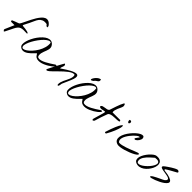

<svg xmlns="http://www.w3.org/2000/svg" viewBox="348 -2237 3717 3717"><g transform="rotate(45 2206.5 -378.0)"><path d="M39.1 -22.5Q37.1 -24.4 37.1 -33.2Q37.1 -42 39.1 -43.9L121.1 -232.4H28.3Q25.4 -232.4 22.9 -236.3Q20.5 -240.2 19 -245.6Q17.6 -251 16.6 -256.3Q15.6 -261.7 17.6 -264.6Q20.5 -265.6 28.3 -268.6Q36.1 -271.5 44.9 -275.4Q53.7 -279.3 61.5 -282.2Q69.3 -285.2 72.3 -287.1Q75.2 -288.1 88.4 -293Q101.6 -297.9 116.7 -303.2Q131.8 -308.6 144.5 -313.5Q157.2 -318.4 160.2 -320.3Q171.9 -328.1 188 -358.9Q204.1 -389.6 224.6 -432.6Q245.1 -475.6 269.5 -524.9Q293.9 -574.2 322.3 -619.6Q350.6 -665 381.8 -700.7Q413.1 -736.3 446.8 -751.5Q480.5 -766.6 516.6 -755.9Q552.7 -745.1 590.8 -698.2Q597.7 -688.5 600.6 -677.2Q603.5 -666 601.6 -654.3Q592.8 -649.4 584 -652.3Q575.2 -655.3 567.9 -662.1Q560.5 -668.9 554.7 -676.3Q548.8 -683.6 546.9 -687.5Q481.4 -698.2 442.9 -682.1Q404.3 -666 379.4 -633.3Q354.5 -600.6 335.9 -555.7Q317.4 -510.7 293 -462.9Q286.1 -451.2 276.9 -432.6Q267.6 -414.1 258.8 -396.5Q250 -378.9 243.7 -366.2Q237.3 -353.5 237.3 -353.5V-341.8Q237.3 -337.9 261.7 -335.9Q286.1 -334 316.9 -330.1Q347.7 -326.2 376.5 -318.8Q405.3 -311.5 414.1 -297.9L403.3 -287.1Q347.7 -290 309.6 -289.1Q271.5 -288.1 243.2 -276.4Q214.8 -264.6 193.4 -238.8Q171.9 -212.9 149.4 -166Q141.6 -149.4 128.9 -123.5Q116.2 -97.7 103.5 -72.8Q90.8 -47.9 82 -29.8Q73.2 -11.7 72.3 -10.7L60.5 0Q57.6 -2 49.3 -10.3Q41 -18.6 39.1 -22.5Z M514.6 -22.5Q491.2 -42 488.8 -80.1Q486.3 -118.2 499.5 -166Q512.7 -213.9 538.6 -266.1Q564.5 -318.4 598.6 -365.7Q632.8 -413.1 672.9 -450.7Q712.9 -488.3 752.9 -506.3Q793 -524.4 831.1 -519Q869.1 -513.7 900.4 -474.6Q919.9 -450.2 923.8 -425.3Q927.7 -400.4 922.9 -374.5Q918 -348.6 907.2 -321.8Q896.5 -294.9 886.2 -267.6Q876 -240.2 869.6 -211.9Q863.3 -183.6 867.2 -154.3Q872.1 -117.2 900.4 -110.4Q928.7 -103.5 968.3 -114.3Q1007.8 -125 1051.8 -148.4Q1095.7 -171.9 1133.3 -195.3Q1170.9 -218.8 1195.8 -236.3Q1220.7 -253.9 1220.7 -253.9Q1248 -259.8 1251.5 -250.5Q1254.9 -241.2 1240.7 -223.1Q1226.6 -205.1 1198.2 -182.1Q1169.9 -159.2 1133.8 -137.7Q1097.7 -116.2 1056.6 -98.6Q1015.6 -81.1 976.6 -74.7Q937.5 -68.4 902.8 -75.7Q868.2 -83 845.7 -110.4Q835 -122.1 829.6 -133.8Q824.2 -145.5 812.5 -154.3Q797.9 -140.6 777.3 -118.7Q756.8 -96.7 732.9 -74.7Q709 -52.7 682.1 -33.2Q655.3 -13.7 627 -3.9Q598.6 5.9 569.8 2.9Q541 0 514.6 -22.5ZM525.4 -55.7Q534.2 -24.4 564.5 -26.9Q594.7 -29.3 634.8 -56.6Q674.8 -84 717.8 -131.3Q760.7 -178.7 794.9 -236.8Q829.1 -294.9 847.2 -359.4Q865.2 -423.8 856.4 -486.3Q833 -504.9 797.9 -487.8Q762.7 -470.7 723.1 -432.1Q683.6 -393.6 645 -340.3Q606.4 -287.1 577.1 -232.9Q547.9 -178.7 532.7 -130.9Q517.6 -83 525.4 -55.7Z M1525.4 -10.7Q1522.5 -43 1530.8 -74.7Q1539.1 -106.4 1553.2 -137.2Q1567.4 -168 1583.5 -198.7Q1599.6 -229.5 1611.3 -259.3Q1623 -289.1 1627.9 -317.9Q1632.8 -346.7 1624 -375Q1599.6 -383.8 1567.9 -371.1Q1536.1 -358.4 1501 -332.5Q1465.8 -306.6 1428.2 -272Q1390.6 -237.3 1355 -201.7Q1319.3 -166 1287.1 -133.8Q1254.9 -101.6 1229 -80.6Q1203.1 -59.6 1185.5 -54.2Q1168 -48.8 1162.1 -66.4Q1161.1 -67.4 1173.3 -91.3Q1185.5 -115.2 1203.6 -151.4Q1221.7 -187.5 1243.7 -229.5Q1265.6 -271.5 1285.2 -308.1Q1304.7 -344.7 1319.3 -370.1Q1334 -395.5 1337.9 -397.5Q1358.4 -383.8 1358.9 -367.7Q1359.4 -351.6 1353.5 -334.5Q1347.7 -317.4 1340.3 -299.8Q1333 -282.2 1337.9 -264.6Q1353.5 -275.4 1381.3 -294.4Q1409.2 -313.5 1441.9 -334Q1474.6 -354.5 1510.3 -374Q1545.9 -393.6 1577.1 -404.8Q1608.4 -416 1633.3 -417Q1658.2 -418 1669.9 -402.3Q1681.6 -386.7 1677.2 -351.1Q1672.9 -315.4 1646.5 -253.9Q1643.6 -247.1 1632.3 -221.2Q1621.1 -195.3 1607.9 -165.5Q1594.7 -135.7 1583.5 -109.9Q1572.3 -84 1569.3 -77.1Q1568.4 -73.2 1566.9 -63Q1565.4 -52.7 1563.5 -40.5Q1561.5 -28.3 1557.6 -17.1Q1553.7 -5.9 1547.9 0Q1542 5.9 1534.2 -1.5Q1526.4 -8.8 1525.4 -10.7Z M1762.7 -22.5Q1739.3 -42 1736.8 -80.1Q1734.4 -118.2 1747.6 -166Q1760.7 -213.9 1786.6 -266.1Q1812.5 -318.4 1846.7 -365.7Q1880.9 -413.1 1920.9 -450.7Q1960.9 -488.3 2001 -506.3Q2041 -524.4 2079.1 -519Q2117.2 -513.7 2148.4 -474.6Q2168 -450.2 2171.9 -425.3Q2175.8 -400.4 2170.9 -374.5Q2166 -348.6 2155.3 -321.8Q2144.5 -294.9 2134.3 -267.6Q2124 -240.2 2117.7 -211.9Q2111.3 -183.6 2115.2 -154.3Q2120.1 -117.2 2148.4 -110.4Q2176.8 -103.5 2216.3 -114.3Q2255.9 -125 2299.8 -148.4Q2343.8 -171.9 2381.3 -195.3Q2418.9 -218.8 2443.8 -236.3Q2468.8 -253.9 2468.8 -253.9Q2496.1 -259.8 2499.5 -250.5Q2502.9 -241.2 2488.8 -223.1Q2474.6 -205.1 2446.3 -182.1Q2418 -159.2 2381.8 -137.7Q2345.7 -116.2 2304.7 -98.6Q2263.7 -81.1 2224.6 -74.7Q2185.5 -68.4 2150.9 -75.7Q2116.2 -83 2093.8 -110.4Q2083 -122.1 2077.6 -133.8Q2072.3 -145.5 2060.5 -154.3Q2045.9 -140.6 2025.4 -118.7Q2004.9 -96.7 1981 -74.7Q1957 -52.7 1930.2 -33.2Q1903.3 -13.7 1875 -3.9Q1846.7 5.9 1817.9 2.9Q1789.1 0 1762.7 -22.5ZM1773.4 -55.7Q1782.2 -24.4 1812.5 -26.9Q1842.8 -29.3 1882.8 -56.6Q1922.9 -84 1965.8 -131.3Q2008.8 -178.7 2043 -236.8Q2077.1 -294.9 2095.2 -359.4Q2113.3 -423.8 2104.5 -486.3Q2081.1 -504.9 2045.9 -487.8Q2010.7 -470.7 1971.2 -432.1Q1931.6 -393.6 1893.1 -340.3Q1854.5 -287.1 1825.2 -232.9Q1795.9 -178.7 1780.8 -130.9Q1765.6 -83 1773.4 -55.7ZM1966.8 -550.8Q1934.6 -527.3 1921.4 -527.3Q1908.2 -527.3 1909.7 -541.5Q1911.1 -555.7 1924.3 -578.1Q1937.5 -600.6 1957.5 -622.1Q1977.5 -643.6 2002 -658.2Q2026.4 -672.9 2049.8 -671.9Q2055.7 -642.6 2049.3 -628.9Q2043 -615.2 2029.8 -606Q2016.6 -596.7 1999 -585.4Q1981.4 -574.2 1966.8 -550.8Z M2481.4 -10.7Q2480.5 -12.7 2480.5 -21.5Q2480.5 -30.3 2481.4 -33.2Q2484.4 -43.9 2492.2 -70.8Q2500 -97.7 2508.8 -127.4Q2517.6 -157.2 2525.4 -183.6Q2533.2 -210 2536.1 -220.7Q2540 -234.4 2544.9 -252.4Q2549.8 -270.5 2546.9 -287.1Q2532.2 -289.1 2510.7 -283.7Q2489.3 -278.3 2468.3 -274.9Q2447.3 -271.5 2429.2 -274.9Q2411.1 -278.3 2403.3 -297.9Q2415 -322.3 2438.5 -329.6Q2461.9 -336.9 2489.3 -339.8Q2516.6 -342.8 2541.5 -348.6Q2566.4 -354.5 2581.1 -375Q2589.8 -400.4 2602.1 -437Q2614.3 -473.6 2627.9 -513.7Q2641.6 -553.7 2657.7 -592.8Q2673.8 -631.8 2691.4 -662.1Q2702.1 -668.9 2709 -663.1Q2715.8 -657.2 2719.2 -646Q2722.7 -634.8 2723.6 -623Q2724.6 -611.3 2723.6 -607.4Q2717.8 -582 2703.6 -553.2Q2689.5 -524.4 2677.2 -495.1Q2665 -465.8 2657.7 -436.5Q2650.4 -407.2 2657.2 -380.9H2867.2Q2868.2 -380.9 2872.1 -374.5Q2876 -368.2 2878.9 -364.3Q2883.8 -350.6 2868.2 -345.7Q2852.5 -340.8 2826.2 -339.4Q2799.8 -337.9 2766.1 -337.4Q2732.4 -336.9 2701.7 -332.5Q2670.9 -328.1 2646.5 -317.9Q2622.1 -307.6 2613.3 -287.1Q2587.9 -221.7 2566.4 -155.8Q2544.9 -89.8 2525.4 -22.5Q2523.4 -19.5 2517.6 -13.2Q2511.7 -6.8 2504.9 -2.4Q2498 2 2491.7 1Q2485.4 0 2481.4 -10.7Z M2823.2 -10.7Q2863.3 -139.6 2896 -215.3Q2928.7 -291 2950.7 -321.3Q2972.7 -351.6 2980.5 -340.8Q2988.3 -330.1 2979 -286.1Q2969.7 -242.2 2939.9 -168.5Q2910.2 -94.7 2856.4 0Q2848.6 2.9 2837.9 1Q2827.1 -1 2823.2 -10.7ZM2994.1 -480.5Q2992.2 -485.4 2992.2 -498Q2992.2 -510.7 2994.1 -513.7Q3016.6 -521.5 3028.3 -515.6Q3040 -509.8 3043 -498.5Q3045.9 -487.3 3042.5 -474.6Q3039.1 -461.9 3031.2 -455.6Q3023.4 -449.2 3013.2 -453.6Q3002.9 -458 2994.1 -480.5Z M3160.2 -10.7Q3110.4 -27.3 3094.2 -62.5Q3078.1 -97.7 3085.4 -142.1Q3092.8 -186.5 3119.1 -235.8Q3145.5 -285.2 3181.6 -330.1Q3217.8 -375 3257.8 -411.1Q3297.9 -447.3 3333.5 -465.8Q3369.1 -484.4 3394.5 -480.5Q3419.9 -476.6 3425.8 -441.4Q3428.7 -425.8 3422.4 -407.2Q3416 -388.7 3404.8 -371.6Q3393.6 -354.5 3379.4 -340.3Q3365.2 -326.2 3352.1 -319.3Q3338.9 -312.5 3328.6 -314.5Q3318.4 -316.4 3315.4 -331.1Q3327.1 -350.6 3341.8 -370.6Q3356.4 -390.6 3370.1 -408.2Q3364.3 -418.9 3347.7 -413.1Q3331.1 -407.2 3307.6 -389.6Q3284.2 -372.1 3258.3 -345.2Q3232.4 -318.4 3208 -287.1Q3183.6 -255.9 3164.6 -222.2Q3145.5 -188.5 3136.7 -157.2Q3127.9 -126 3132.3 -99.1Q3136.7 -72.3 3160.2 -55.7Q3192.4 -52.7 3234.4 -62Q3276.4 -71.3 3320.3 -85.9Q3364.3 -100.6 3407.7 -117.7Q3451.2 -134.8 3486.8 -149.4Q3522.5 -164.1 3547.4 -172.4Q3572.3 -180.7 3580.1 -176.8Q3598.6 -167 3582.5 -148.4Q3566.4 -129.9 3528.3 -108.4Q3490.2 -86.9 3438 -65.9Q3385.7 -44.9 3333 -29.8Q3280.3 -14.6 3233.4 -8.3Q3186.5 -2 3160.2 -10.7Z M3683.6 -10.7Q3642.6 -27.3 3632.3 -60.5Q3622.1 -93.8 3632.8 -134.3Q3643.6 -174.8 3669.9 -218.3Q3696.3 -261.7 3728.5 -297.9Q3760.7 -334 3793.5 -358.9Q3826.2 -383.8 3849.6 -386.7Q3910.2 -394.5 3944.8 -378.4Q3979.5 -362.3 3992.2 -332Q4004.9 -301.8 3999 -261.2Q3993.2 -220.7 3973.1 -179.7Q3953.1 -138.7 3921.4 -100.6Q3889.6 -62.5 3851.1 -36.6Q3812.5 -10.7 3769.5 -2.4Q3726.6 5.9 3683.6 -10.7ZM3672.9 -66.4Q3680.7 -35.2 3706.1 -31.7Q3731.4 -28.3 3765.1 -44.4Q3798.8 -60.5 3835.9 -91.3Q3873 -122.1 3903.8 -158.2Q3934.6 -194.3 3954.6 -231Q3974.6 -267.6 3974.1 -294.9Q3973.6 -322.3 3947.8 -336.4Q3921.9 -350.6 3861.3 -341.8Q3847.7 -329.1 3826.2 -311Q3804.7 -293 3781.7 -271.5Q3758.8 -250 3736.3 -225.1Q3713.9 -200.2 3697.3 -173.8Q3680.7 -147.5 3673.3 -120.1Q3666 -92.8 3672.9 -66.4Z M4054.7 -10.7Q4043 -18.6 4054.2 -31.7Q4065.4 -44.9 4090.3 -60.1Q4115.2 -75.2 4148.4 -91.8Q4181.6 -108.4 4212.4 -123Q4243.2 -137.7 4266.6 -148.9Q4290 -160.2 4296.9 -166Q4329.1 -193.4 4330.6 -211.4Q4332 -229.5 4314.5 -240.7Q4296.9 -252 4265.1 -258.3Q4233.4 -264.6 4199.7 -270Q4166 -275.4 4135.3 -281.2Q4104.5 -287.1 4088.9 -296.9Q4073.2 -306.6 4078.6 -322.8Q4084 -338.9 4121.1 -364.3Q4134.8 -374 4161.1 -392.6Q4187.5 -411.1 4218.3 -430.7Q4249 -450.2 4279.3 -465.8Q4309.6 -481.4 4330.1 -486.3Q4340.8 -488.3 4352.1 -484.4Q4363.3 -480.5 4370.1 -473.1Q4377 -465.8 4376.5 -457Q4376 -448.2 4363.3 -441.4Q4307.6 -410.2 4256.3 -382.8Q4205.1 -355.5 4153.3 -320.3Q4150.4 -312.5 4154.8 -306.6Q4159.2 -300.8 4165 -297.9Q4268.6 -287.1 4320.8 -267.6Q4373 -248 4387.2 -224.6Q4401.4 -201.2 4383.8 -174.8Q4366.2 -148.4 4331.5 -123Q4296.9 -97.7 4252 -75.2Q4207 -52.7 4165.5 -37.1Q4124 -21.5 4092.8 -13.7Q4061.5 -5.9 4054.7 -10.7Z"/></g></svg>

Font: Nothing You Could Do
Style: Regular
Weight: 400
Version: Version 1.005